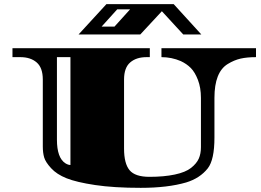

<svg xmlns="http://www.w3.org/2000/svg" viewBox="-20 -882 1257 924"><path d="M757 -650H1212V-607Q1169 -607 1138 -600Q1107 -593 1076 -574Q1012 -535 1012 -411V-220Q1012 -113 980 -72Q942 -24 876 -4Q787 22 657.5 22Q528 22 438 8.5Q348 -5 300.5 -24Q253 -43 226 -72.5Q199 -102 192.5 -124.5Q186 -147 186 -177V-499Q186 -556 156.5 -581.5Q127 -607 78 -607H40V-650H701V-607H685Q636 -607 606.5 -581.5Q577 -556 577 -499V-167Q577 -95 603.5 -63Q630 -31 699.5 -31Q769 -31 821 -42Q873 -53 899.5 -74Q926 -95 936.5 -118.5Q947 -142 947 -174V-411Q947 -460 932.5 -497.5Q918 -535 898 -555Q878 -575 850 -588Q806 -607 757 -607ZM492 -862H816L949 -716H862L759 -828L655 -716H358ZM254 -607V-210Q254 -122 295 -96Q308 -88 319 -88V-607ZM606 -837H544L469 -754H531Z"/></svg>

Font: Diplomata
Style: Regular
Weight: 400
Width: 7
Designer: Eduardo Rodriguez Tunni
Foundry: Eduardo Rodriguez Tunni
Version: Version 1.001